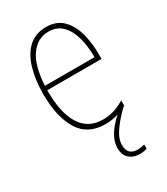

<svg xmlns="http://www.w3.org/2000/svg" viewBox="-187 -714 802 922"><g transform="rotate(-30 214.0 -253.0)"><path d="M256 44Q256 100 311 100Q323 100 334 98Q345 96 350 94V117Q344 120 333.5 122Q323 124 310 124Q276 124 253 104.5Q230 85 230 45Q230 11 251 -24Q272 -59 311 -94Q277 -83 239 -83Q141 -83 96 -157Q51 -231 51 -356Q51 -436 69.5 -498Q88 -560 126 -595Q164 -630 223 -630Q280 -630 314 -596.5Q348 -563 363 -508.5Q378 -454 378 -391V-364H77Q76 -240 117 -174Q158 -108 239 -108Q271 -108 299.5 -116.5Q328 -125 360 -144V-115Q358 -114 355 -112Q317 -77 286.5 -35Q256 7 256 44ZM223 -605Q161 -605 122.5 -551Q84 -497 78 -388H353Q353 -449 339.5 -498Q326 -547 297 -576Q268 -605 223 -605Z"/></g></svg>

Font: Noto Sans Kannada UI Condensed Thin
Style: Regular
Weight: 100
Width: 3
Designer: Jelle Bosma - Monotype Design Team
Foundry: Monotype Imaging Inc.
Version: Version 2.005; ttfautohint (v1.8.4.7-5d5b)